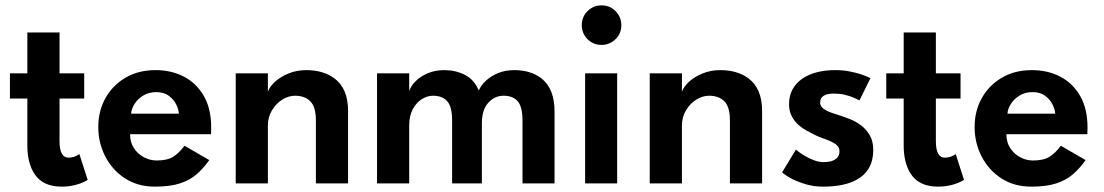

<svg xmlns="http://www.w3.org/2000/svg" viewBox="-20 -684 4116 716"><path d="M210 12Q137.5 12 107 -38Q82 -78 82 -141V-316.5H17V-410.5H82V-563H202V-410.5H294V-316.5H202V-158Q202 -96 235.5 -96Q257.5 -96 276 -109.5L307 -13Q264 12 210 12Z M558 12Q493.5 12 446 -19Q398.5 -50 372.5 -100.8Q346.5 -151.5 346.5 -210Q346.5 -270 373.2 -318Q400 -366 448 -394.2Q496 -422.5 560 -422.5Q619.5 -422.5 666.2 -398Q713 -373.5 740.2 -326Q767.5 -278.5 767.5 -209Q767.5 -196 767 -183.5H465Q465 -153 479.8 -131Q494.5 -109 517.2 -97.2Q540 -85.5 564 -85.5Q604 -85.5 626 -99.5Q648 -113.5 668 -140.5L760.5 -87Q738.5 -56 712.8 -33.8Q687 -11.5 650.2 0.2Q613.5 12 558 12ZM647 -260Q646.5 -275.5 637.2 -294.2Q628 -313 609.5 -326.8Q591 -340.5 563 -340.5Q535 -340.5 514.2 -327.8Q493.5 -315 481.8 -296.5Q470 -278 469 -260Z M1278 0H1158V-234.5Q1158 -285.5 1137.2 -306.2Q1116.5 -327 1080.5 -327Q1055.5 -327 1032.2 -312.2Q1009 -297.5 994 -272.2Q979 -247 979 -216V0H859V-410.5H979V-342Q986 -361.5 1006.2 -379.8Q1026.5 -398 1056.5 -410.2Q1086.5 -422.5 1121.5 -422.5Q1186 -422.5 1227.5 -391.5Q1278 -353.5 1278 -270.5Z M2048 0H1928.5V-234.5Q1928.5 -285.5 1910.8 -306.2Q1893 -327 1858 -327Q1825 -327 1801 -301Q1777 -275 1777 -224V0H1666V-234.5Q1666 -285.5 1648 -306.2Q1630 -327 1594.5 -327Q1573.5 -327 1553 -314.2Q1532.5 -301.5 1519.2 -276.5Q1506 -251.5 1506 -216V0H1386V-410.5H1506V-344Q1512 -363 1529.5 -380.8Q1547 -398.5 1574.5 -410.5Q1602 -422.5 1637 -422.5Q1679 -422.5 1713.8 -404.8Q1748.5 -387 1765.5 -346.5Q1772.5 -364 1790.5 -381.5Q1808.5 -399 1835.8 -410.8Q1863 -422.5 1898 -422.5Q1960 -422.5 2000 -391Q2048 -352.5 2048 -268.5Z M2223.5 -516.5Q2192 -516.5 2170.8 -538.2Q2149.5 -560 2149.5 -590Q2149.5 -621 2171 -642.5Q2192.5 -664 2223.5 -664Q2254.5 -664 2275.8 -642.2Q2297 -620.5 2297 -590Q2297 -558.5 2275 -537.5Q2253 -516.5 2223.5 -516.5ZM2281.5 0H2162V-410.5H2281.5Z M2822 0H2702V-234.5Q2702 -285.5 2681.2 -306.2Q2660.5 -327 2624.5 -327Q2599.5 -327 2576.2 -312.2Q2553 -297.5 2538 -272.2Q2523 -247 2523 -216V0H2403V-410.5H2523V-342Q2530 -361.5 2550.2 -379.8Q2570.5 -398 2600.5 -410.2Q2630.5 -422.5 2665.5 -422.5Q2730 -422.5 2771.5 -391.5Q2822 -353.5 2822 -270.5Z M3050 12Q3015 12 2986.5 3.5Q2930 -13 2896.5 -41L2948 -126Q2980.5 -99.5 3014 -87Q3032.5 -79.5 3051 -79.5Q3078 -79.5 3092 -88Q3110.5 -98 3110.5 -120Q3110.5 -133 3102 -141.2Q3093.5 -149.5 3080 -155.8Q3066.5 -162 3050 -167.8Q3033.5 -173.5 3017.8 -181.2Q3002 -189 2985.2 -198.5Q2968.5 -208 2954.5 -221.2Q2940.5 -234.5 2931.5 -252.8Q2922.5 -271 2922.5 -295.5Q2922.5 -326.5 2935 -349.8Q2947.5 -373 2970 -389.2Q2992.5 -405.5 3024.2 -414Q3056 -422.5 3094 -422.5Q3123.5 -422.5 3147.5 -417.8Q3171.5 -413 3189 -407.5Q3209.5 -401 3226 -392.5L3185 -309.5Q3172 -316.5 3157 -322.5Q3144.5 -327 3128.5 -331Q3112.5 -335 3089.5 -335Q3038.5 -335 3038.5 -301.5Q3038.5 -283.5 3061.5 -272Q3074.5 -264.5 3110 -254Q3129 -248 3151 -239.2Q3173 -230.5 3192 -215.8Q3211 -201 3223.8 -179Q3236.5 -157 3236.5 -124.5Q3236.5 -48 3175 -14Q3128.5 12 3050 12Z M3478 12Q3405.5 12 3375 -38Q3350 -78 3350 -141V-316.5H3285V-410.5H3350V-563H3470V-410.5H3562V-316.5H3470V-158Q3470 -96 3503.5 -96Q3525.5 -96 3544 -109.5L3575 -13Q3532 12 3478 12Z M3826 12Q3761.5 12 3714 -19Q3666.5 -50 3640.5 -100.8Q3614.5 -151.5 3614.5 -210Q3614.5 -270 3641.2 -318Q3668 -366 3716 -394.2Q3764 -422.5 3828 -422.5Q3887.5 -422.5 3934.2 -398Q3981 -373.5 4008.2 -326Q4035.5 -278.5 4035.5 -209Q4035.5 -196 4035 -183.5H3733Q3733 -153 3747.8 -131Q3762.5 -109 3785.2 -97.2Q3808 -85.5 3832 -85.5Q3872 -85.5 3894 -99.5Q3916 -113.5 3936 -140.5L4028.5 -87Q4006.5 -56 3980.8 -33.8Q3955 -11.5 3918.2 0.2Q3881.5 12 3826 12ZM3915 -260Q3914.5 -275.5 3905.2 -294.2Q3896 -313 3877.5 -326.8Q3859 -340.5 3831 -340.5Q3803 -340.5 3782.2 -327.8Q3761.5 -315 3749.8 -296.5Q3738 -278 3737 -260Z"/></svg>

Font: Lucymar Sans SemiBold
Style: Regular
Weight: 600
Foundry: The League of Moveable Type (original font) / Main changes by Cristiano Sobral with portions from Mirco Monsees
Version: Version 2.001;August 30, 2020;FontCreator 13.0.0.2681 64-bit